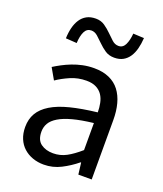

<svg xmlns="http://www.w3.org/2000/svg" viewBox="-149 -903 861 1014"><g transform="rotate(20 282.0 -396.5)"><path d="M217 13Q183 13 154 2.5Q125 -8 103.5 -27.5Q82 -47 70 -75.5Q58 -104 58 -141Q58 -185 77.5 -218.5Q97 -252 138 -277Q179 -302 242 -318Q305 -334 392 -344Q392 -370 387 -395Q382 -420 369.5 -439Q357 -458 335 -469.5Q313 -481 280 -481Q232 -481 190.5 -463Q149 -445 117 -423L81 -486Q100 -498 123.5 -510.5Q147 -523 174 -533.5Q201 -544 231.5 -550.5Q262 -557 295 -557Q344 -557 380 -541Q416 -525 438.5 -495.5Q461 -466 472 -425Q483 -384 483 -334V0H408L400 -65H397Q358 -33 313 -10Q268 13 217 13ZM243 -60Q283 -60 317.5 -78.5Q352 -97 392 -132V-284Q323 -276 276.5 -263.5Q230 -251 201 -233.5Q172 -216 159.5 -194.5Q147 -173 147 -147Q147 -100 174.5 -80Q202 -60 243 -60ZM374 -645Q344 -645 322.5 -659.5Q301 -674 283 -692Q265 -710 248.5 -724.5Q232 -739 213 -739Q188 -739 176 -715Q164 -691 162 -650L100 -654Q101 -687 108 -714.5Q115 -742 128.5 -762.5Q142 -783 163 -794.5Q184 -806 214 -806Q243 -806 264.5 -791Q286 -776 303.5 -758.5Q321 -741 337.5 -726Q354 -711 374 -711Q399 -711 411 -736Q423 -761 426 -799L487 -796Q485 -764 478 -736.5Q471 -709 457.5 -688.5Q444 -668 423.5 -656.5Q403 -645 374 -645Z"/></g></svg>

Font: SpoqaHanSans-Regular
Style: Regular
Weight: 400
Designer: [Spoqa Han Sans] Dong-huui Kim \uAE40 \uB3D9 \uD718  Younghwa Kang \uAC15 \uC601 \uD654  [Noto Sans] Ryoko NISHIZUKA \u8
Foundry: Spoqa (http://www.spoqa-han-sans.com)
Version: Version 2.000